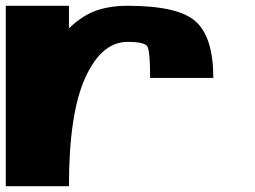

<svg xmlns="http://www.w3.org/2000/svg" viewBox="-20 -645 884 665"><path d="M421.9 -625Q597.7 -625 658.2 -570.3Q718.8 -515.6 718.8 -375H500Q500 -468.8 490.2 -484.4Q480.5 -500 421.9 -500Q332 -500 275.4 -376Q218.8 -252 218.8 0H0V-625H218.8V-546.9Q265.6 -591.8 313.5 -608.4Q361.3 -625 421.9 -625Z"/></svg>

Font: CraftyPE
Style: Regular
Weight: 400
Designer: Erek Butcher
Foundry: Haunted Coop
Version: Version 0.018;April 4, 2024;FontCreator 15.0.0.2962 64-bit